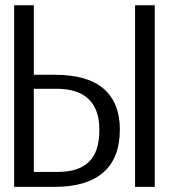

<svg xmlns="http://www.w3.org/2000/svg" viewBox="-20 -725 655 745"><path d="M111.3 -704.6V-434.9H191.8Q320 -434.9 382.6 -380.3Q445.1 -325.6 445.1 -222.6Q445.1 -111.8 380.8 -55.9Q316.4 0 193.8 0H34.9V-704.6ZM504.1 -704.6H580.5V0H504.1ZM111.3 -380.5V-57.9H204.6Q284.6 -57.9 325.1 -96.9Q365.6 -135.9 365.6 -221.5Q365.6 -300.5 323.8 -340.5Q282.1 -380.5 200.5 -380.5Z"/></svg>

Font: Fira Code Fixed Light
Style: Regular
Weight: 300
Monospace: yes
Designer: Carrois Corporate, Edenspiekermann AG, Nikita Prokopov
Foundry: Carrois Corporate, Edenspiekermann AG, Nikita Prokopov
Version: Version 5.002